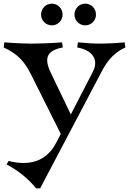

<svg xmlns="http://www.w3.org/2000/svg" viewBox="-45 -782 707 1052"><path d="M2 100 -9 119C56 153 110 197 153 250H175L502 -371C531 -427 562 -485 642 -522L638 -550C589 -545 533 -543 501 -543C469 -543 433 -545 382 -550L378 -522C458 -508 500 -458 463 -387L343 -155L233 -384C196 -462 209 -505 299 -522L295 -550C236 -545 160 -543 128 -543C96 -543 40 -545 -21 -550L-25 -522C55 -486 92 -440 126 -372L288 -48L263 0C210 103 116 129 2 100ZM422 -643C455 -643 481 -670 481 -702C481 -735 455 -762 422 -762C389 -762 363 -735 363 -702C363 -670 389 -643 422 -643ZM239 -643C272 -643 298 -670 298 -702C298 -735 272 -762 239 -762C206 -762 180 -735 180 -702C180 -670 206 -643 239 -643Z"/></svg>

Font: Basteleur Moonlight
Style: Regular
Weight: 300
Designer: Keussel
Foundry: Keussel Studio
Version: Version 1.300;Glyphs 3.2 (3192)